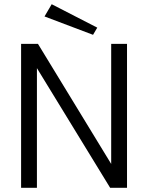

<svg xmlns="http://www.w3.org/2000/svg" viewBox="-20 -890 702 910"><path d="M421 -725 191 -812 225 -870 441 -759ZM80 0V-682H160L507 -113V-682H582V0H502L155 -567V0Z"/></svg>

Font: Didact Gothic
Style: Regular
Weight: 400
Designer: Daniel Johnson
Foundry: Daniel Johnson
Version: Version 2.101;PS 002.101;hotconv 1.0.88;makeotf.lib2.5.64775